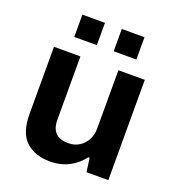

<svg xmlns="http://www.w3.org/2000/svg" viewBox="-133 -829 867 947"><g transform="rotate(20 300.5 -355.5)"><path d="M234.2 12Q154.3 12 107.3 -31.8Q60.3 -75.6 60.3 -174.3V-526.4H199.1V-196.7Q199.1 -163 209.7 -142.4Q220.4 -121.9 240.4 -112.8Q260.5 -103.7 288.8 -103.7Q320 -103.7 344.8 -118.7Q369.6 -133.7 384 -160.2Q398.4 -186.6 398.4 -219.6V-526.4H537.1V0H422.7L412.7 -72.2H405.7Q378.2 -34.4 334.4 -11.2Q290.5 12 234.2 12ZM137.8 -606.3V-723.4H256.2V-606.3ZM344.5 -606.3V-723.4H463.7V-606.3Z"/></g></svg>

Font: Archivo Variable SemiBold
Style: Regular
Weight: 600
Designer: Hector Gatti
Foundry: Omnibus-Type
Version: Version 2.001